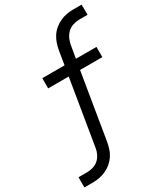

<svg xmlns="http://www.w3.org/2000/svg" viewBox="-257 -831 989 1142"><g transform="rotate(-30 237.0 -260.0)"><path d="M-28 215V145H29Q49 145 70 139.5Q91 134 107.5 120Q124 106 134 86Q144 66 147 46L221 -403H80V-473H233L248 -566Q252 -589 259.5 -611.5Q267 -634 280 -654.5Q293 -675 312.5 -691Q332 -707 354 -717Q376 -727 399 -731Q422 -735 444 -735H501L502 -665H445Q424 -665 401.5 -658Q379 -651 362.5 -634.5Q346 -618 337 -597Q328 -576 325 -555L311 -473H452V-403H299L225 46Q221 69 214 91.5Q207 114 193.5 134.5Q180 155 161 171Q142 187 119.5 197Q97 207 74 211Q51 215 29 215Z"/></g></svg>

Font: Iosevka
Style: Italic
Weight: 400
Italic angle: -9°
Monospace: yes
Designer: Belleve Invis
Foundry: Belleve Invis
Version: Version 32.5.0; ttfautohint (v1.8.4)